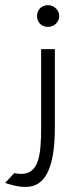

<svg xmlns="http://www.w3.org/2000/svg" viewBox="-109 -641 315 742"><path d="M-89 66C-5 94 57 91 86 -3C97 -38 103 -85 103 -148V-451H50V-147C50 -35 39 31 -28 31C-36 31 -44 30 -54 28ZM34 -579C34 -555 52 -537 76 -537C100 -537 120 -556 120 -579C120 -602 100 -621 76 -621C52 -621 34 -603 34 -579Z"/></svg>

Font: Charger Sport
Style: ExLitExt
Weight: 200
Designer: Jasper
Foundry: Cannot Into Space Fonts
Version: Version 1.1